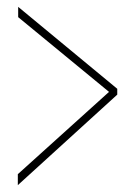

<svg xmlns="http://www.w3.org/2000/svg" viewBox="-20 -587 390 560"><path d="M32 -47V-79L298 -319L33 -537V-567L322 -328V-311Z"/></svg>

Font: Inconsolata ExtraCondensed ExtraLight
Style: Regular
Weight: 200
Width: 2
Monospace: yes
Designer: Raph Levien, Cyreal, Brenton Simpson
Foundry: Raph Levien, Cyreal, Google
Version: Version 3.001; ttfautohint (v1.8.2.53-6de2)